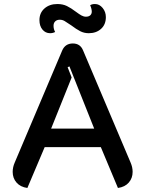

<svg xmlns="http://www.w3.org/2000/svg" viewBox="-20 -925 722 954"><path d="M43 -71Q43 -94 53 -117L289 -674Q304 -709 342 -709Q379 -709 393 -674L629 -117Q639 -94 639 -71Q639 -40 620 -18Q601 4 566 9L481 -194H202L116 9Q81 4 62 -18Q43 -40 43 -71ZM448 -286 325 -595 316 -591 336 -540 234 -286ZM176 -825Q176 -861 201 -883Q226 -905 265 -905Q292 -905 312.5 -895Q333 -885 358 -866Q374 -854 385 -848Q396 -842 407 -842Q421 -842 428.5 -849Q436 -856 436 -867Q436 -881 428 -899Q437 -905 452 -905Q474 -905 490 -885.5Q506 -866 506 -840Q506 -803 482 -781.5Q458 -760 421 -760Q398 -760 378.5 -770Q359 -780 334 -799Q312 -814 301 -820.5Q290 -827 277 -827Q263 -827 254.5 -819Q246 -811 246 -797Q246 -780 254 -766Q242 -760 229 -760Q206 -760 191 -778Q176 -796 176 -825Z"/></svg>

Font: K2D Medium
Style: Regular
Weight: 500
Designer: Katatrad Aksorn Co.,Ltd.
Foundry: Cadson Demak Co.,Ltd.
Version: Version 1.000; ttfautohint (v1.6)